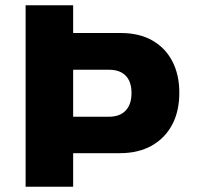

<svg xmlns="http://www.w3.org/2000/svg" viewBox="-20 -707 747 727"><path d="M77 0V-687H257V-582H437Q507 -582 556.5 -554Q606 -526 632.5 -475Q659 -424 659 -356Q659 -286 632 -235Q605 -184 554.5 -155.5Q504 -127 434 -127H257V0ZM257 -265H392Q434 -265 456 -288.5Q478 -312 478 -355Q478 -383 468.5 -402.5Q459 -422 440 -432.5Q421 -443 392 -443H257Z"/></svg>

Font: Archivo SemiBold ExtraBold
Style: Regular
Weight: 800
Version: Version 2.001